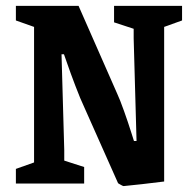

<svg xmlns="http://www.w3.org/2000/svg" viewBox="-20 -626 662 655"><path d="M401.9 8.8Q399.9 8.8 395.3 6.3Q390.6 3.9 386.7 1.5L382.8 -1L268.1 -258.8Q254.4 -287.6 237.1 -333.3Q219.7 -378.9 209 -410.2L198.2 -440.9H189.9L199.2 -113.8V-78.1L267.1 -56.2V0H34.2V-49.8L96.2 -71.8V-534.2L34.2 -556.2V-606H248L379.9 -306.2Q388.7 -287.6 403.1 -247.3Q417.5 -207 427.2 -175.8L437 -145H445.8L436 -495.1V-527.8L369.1 -549.8V-606H601.1V-556.2L540 -534.2V-6.8Q523.9 -4.4 464.8 2.2Q405.8 8.8 401.9 8.8Z"/></svg>

Font: Grenze SemiBold
Style: Regular
Weight: 600
Designer: Renata Polastri
Foundry: Omnibus-Type
Version: Version 1.002;PS 001.002;hotconv 1.0.88;makeotf.lib2.5.64775